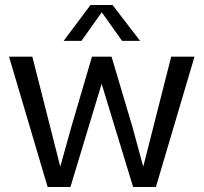

<svg xmlns="http://www.w3.org/2000/svg" viewBox="-20 -746 812 766"><path d="M16 -520H109L220 -83H221L265 -241L347 -520H425L508 -241L551 -83H552L663 -520H756L602 0H511L386 -410H385L261 0H170ZM234 -583 341 -726H429L539 -583H467L386 -697L305 -583Z"/></svg>

Font: Murecho
Style: Regular
Weight: 400
Designer: Neil Summerour
Foundry: Positype
Version: Version 1.010; ttfautohint (v1.8.3)